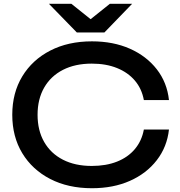

<svg xmlns="http://www.w3.org/2000/svg" viewBox="-20 -983 952 1017"><path d="M875 -297Q865 -205 810.5 -134.5Q756 -64 668 -25Q580 14 467 14Q341 14 246 -35Q151 -84 98 -171.5Q45 -259 45 -375Q45 -491 98 -578.5Q151 -666 246 -715Q341 -764 467 -764Q580 -764 668 -725Q756 -686 810.5 -616Q865 -546 875 -453H742Q731 -513 694.5 -556Q658 -599 600 -622.5Q542 -646 466 -646Q378 -646 313.5 -613Q249 -580 214 -519Q179 -458 179 -375Q179 -292 214 -231Q249 -170 313.5 -137Q378 -104 466 -104Q542 -104 600 -127Q658 -150 694.5 -193.5Q731 -237 742 -297ZM533 -811H387L239 -963H358L488 -859H432L562 -963H680Z"/></svg>

Font: Bounded
Style: Regular
Weight: 400
Designer: Vlad Churkin
Version: Version 1.0